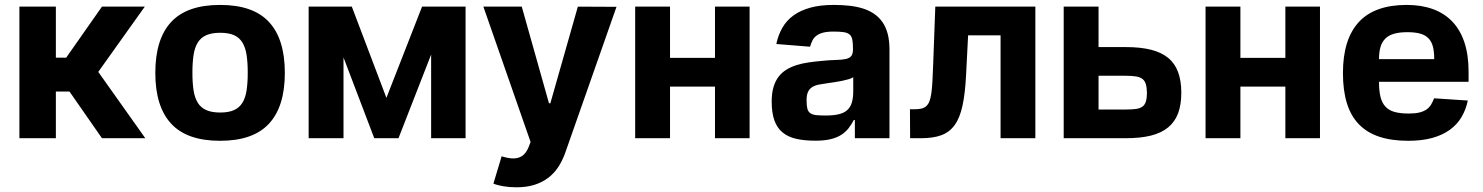

<svg xmlns="http://www.w3.org/2000/svg" viewBox="-20 -573 6147 796"><path d="M60.4 0V-545.5H211.6V-333.8H254.3L402.7 -545.5H580.3L387.4 -274.9L582.4 0H402.7L268.1 -193.5H211.6V0Z M623.9 -270.6Q623.9 -410.9 689.5 -481.7Q755 -552.6 892.4 -552.6Q1029.8 -552.6 1095.3 -481.7Q1160.9 -410.9 1160.9 -270.6Q1160.9 -131.4 1095.3 -60.4Q1029.8 10.7 892.4 10.7Q755 10.7 689.5 -60.4Q623.9 -131.4 623.9 -270.6ZM777.7 -271.7Q777.7 -229.4 782.5 -198.3Q787.3 -167.3 800.1 -146.8Q812.9 -126.4 835.4 -116.5Q858 -106.5 893.1 -106.5Q927.9 -106.5 950.1 -116.5Q972.3 -126.4 984.9 -146.8Q997.5 -167.3 1002.3 -198.3Q1007.1 -229.4 1007.1 -271.7Q1007.1 -313.9 1002.3 -345.2Q997.5 -376.4 984.9 -396.8Q972.3 -417.3 950.1 -427.2Q927.9 -437.1 893.1 -437.1Q858 -437.1 835.4 -427.2Q812.9 -417.3 800.1 -396.8Q787.3 -376.4 782.5 -345.2Q777.7 -313.9 777.7 -271.7Z M1438.6 -545.5 1582 -167.3 1729.8 -545.5H1910.2V0H1767.4V-346.9L1632.1 0H1531.6L1404.1 -334.9V0H1259.6V-545.5Z M2143.1 -545.5 2256 -144.9H2261.7L2375.7 -545.5L2535.9 -544.7L2323.9 58.9Q2312.5 91.6 2295.1 118.4Q2277.7 145.2 2253 164.1Q2228.3 182.9 2195.7 193.2Q2163 203.5 2120.7 203.5Q2092 203.5 2066.9 199.2Q2041.9 195 2025.6 188.2L2059.7 74.9Q2073.2 79.2 2085.2 81.5Q2097.3 83.8 2108.3 83.8Q2129.3 83.8 2144.7 73.5Q2160.2 63.2 2170.8 38.7L2179.7 15.6L1984 -545.5Z M2613.3 0V-545.5H2757.8V-333.1H2944.2V-545.5H3087.7V0H2944.2V-214.1H2757.8V0Z M3179.3 -152.3Q3179.3 -187.1 3187 -212.5Q3194.6 -237.9 3208.5 -255.7Q3222.3 -273.4 3241.3 -284.8Q3260.3 -296.2 3283 -303.3Q3305.8 -310.4 3331.5 -314.1Q3357.2 -317.8 3384.2 -320.3Q3419.7 -323.9 3444.8 -324.4Q3469.8 -324.9 3485.8 -328.3Q3501.8 -331.7 3509.1 -340.6Q3516.3 -349.4 3516.3 -369.3V-371.4Q3516.3 -394.9 3513.5 -408.9Q3510.7 -422.9 3502 -430.2Q3493.3 -437.5 3477.3 -439.8Q3461.3 -442.1 3435.4 -442.1Q3408.4 -442.1 3391.3 -437.3Q3374.3 -432.5 3363.8 -424.2Q3353.3 -415.8 3347.8 -404.3Q3342.3 -392.8 3338.4 -379.3L3198.5 -390.6Q3206.3 -427.9 3223.5 -457.9Q3240.8 -487.9 3269.5 -508.9Q3298.3 -529.8 3339.3 -541.2Q3380.3 -552.6 3436.1 -552.6Q3470.9 -552.6 3501.6 -549.2Q3532.3 -545.8 3558.1 -537.6Q3583.8 -529.5 3604 -515.6Q3624.3 -501.8 3638.5 -481.4Q3652.7 -460.9 3660.2 -432.9Q3667.6 -404.8 3667.6 -367.9V0H3524.1V-75.6H3519.9Q3509.9 -56.5 3497.5 -40.7Q3485.1 -24.9 3467 -13.5Q3448.9 -2.1 3423.1 4.1Q3397.4 10.3 3360.4 10.3Q3314.6 10.3 3280.7 2.5Q3246.8 -5.3 3224.3 -24Q3201.7 -42.6 3190.5 -73.9Q3179.3 -105.1 3179.3 -152.3ZM3403.8 -94.1Q3435.4 -94.1 3457 -99.3Q3478.7 -104.4 3492.2 -116.3Q3505.7 -128.2 3511.5 -147.5Q3517.4 -166.9 3517.4 -195V-252.8Q3510.7 -248.2 3498 -244.5Q3485.4 -240.8 3470.5 -237.7Q3455.6 -234.7 3440.2 -232.4Q3424.7 -230.1 3412.3 -228.3Q3392.4 -225.5 3376.1 -222.5Q3359.7 -219.5 3348.2 -212.5Q3336.6 -205.6 3330.3 -192.8Q3323.9 -180 3323.9 -157.3Q3323.9 -134.9 3327.2 -122.3Q3330.6 -109.7 3339.7 -103.5Q3348.7 -97.3 3364.2 -95.7Q3379.6 -94.1 3403.8 -94.1Z M3752.5 -120H3770.6Q3788 -120 3800.1 -122.9Q3812.1 -125.7 3820.3 -133.2Q3828.5 -140.6 3833.5 -153.6Q3838.4 -166.5 3841.3 -187Q3844.1 -207.4 3845.7 -236.2Q3847.3 -264.9 3848.7 -304L3857.6 -545.5H4272.4V0H4128.2V-426.5H3993.6L3985.1 -259.9Q3981.2 -184.7 3970.3 -134.6Q3959.5 -84.5 3938 -54.7Q3916.5 -24.9 3882.6 -12.4Q3848.7 0 3798.7 0H3753.2Z M4534.4 -545.5V-377.8H4647.7Q4708.5 -377.8 4752 -366.8Q4795.5 -355.8 4823.3 -332.7Q4851.2 -309.7 4864.3 -273.8Q4877.5 -237.9 4877.5 -188.2Q4877.5 -139.2 4864.3 -103.7Q4851.2 -68.2 4823.3 -45.1Q4795.5 -22 4752 -11Q4708.5 0 4647.7 0H4389.9V-545.5ZM4534.4 -119H4647.7Q4673.3 -119 4690.2 -121.4Q4707 -123.9 4716.8 -131.4Q4726.6 -138.8 4730.6 -152.2Q4734.7 -165.5 4735.1 -187.1Q4734.7 -209.5 4730.6 -223.5Q4726.6 -237.6 4716.8 -245.4Q4707 -253.2 4690.2 -256Q4673.3 -258.9 4647.7 -258.9H4534.4Z M4978 0V-545.5H5122.5V-333.1H5308.9V-545.5H5452.4V0H5308.9V-214.1H5122.5V0Z M5547.6 -270.2Q5547.6 -409.8 5613.1 -481.2Q5678.6 -552.6 5812.1 -552.6Q5872.9 -552.6 5920.5 -535.3Q5968 -518.1 6001.1 -483.5Q6034.1 -448.9 6051.3 -397Q6068.5 -345.2 6068.5 -275.6V-234H5697.1V-233.7Q5697.1 -196.4 5703.3 -171.3Q5709.5 -146.3 5723.9 -130.9Q5738.3 -115.4 5761.9 -108.8Q5785.5 -102.3 5820.7 -102.3Q5846.2 -102.3 5863.6 -106.4Q5881 -110.4 5892.9 -118.4Q5904.8 -126.4 5912.3 -138.1Q5919.7 -149.9 5925.4 -165.5L6065.3 -156.2Q6057.5 -118.3 6039.2 -87.5Q6021 -56.8 5990.9 -35Q5960.9 -13.1 5918.1 -1.2Q5875.4 10.7 5818.2 10.7Q5748.6 10.7 5697.6 -6.4Q5646.7 -23.4 5613.3 -58.2Q5579.9 -93 5563.7 -146Q5547.6 -198.9 5547.6 -270.2ZM5697.1 -327.8H5926.1Q5926.1 -358.7 5920.5 -380.1Q5914.8 -401.6 5901.6 -414.8Q5888.5 -427.9 5867.2 -433.8Q5845.9 -439.6 5814.6 -439.6Q5782.7 -439.6 5760.5 -433.4Q5738.3 -427.2 5724.1 -413.7Q5709.9 -400.2 5703.5 -378.9Q5697.1 -357.6 5697.1 -327.8Z"/></svg>

Font: Cannonade
Style: Bold
Weight: 700
Designer: Rasmus Andersson
Foundry: rsms
Version: Version 3.012;git-f93a4a705